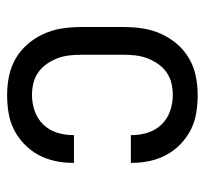

<svg xmlns="http://www.w3.org/2000/svg" viewBox="-38 -530 576 540"><g transform="rotate(-90 250.0 -260.0)"><path d="M253 8Q228 8 203 4Q178 0 156 -11Q134 -22 115.5 -39.5Q97 -57 85 -79Q73 -101 67.5 -125.5Q62 -150 62 -175V-180H140V-177Q140 -154 147 -132Q154 -110 170 -93.5Q186 -77 208 -69.5Q230 -62 253 -62Q270 -62 286.5 -66Q303 -70 317 -80Q331 -90 340.5 -104Q350 -118 356 -133.5Q362 -149 364 -166Q366 -183 366 -200V-320Q366 -337 364 -354Q362 -371 356 -386.5Q350 -402 340.5 -416Q331 -430 317 -440Q303 -450 286.5 -454Q270 -458 253 -458Q230 -458 208 -450.5Q186 -443 170 -426.5Q154 -410 147 -388Q140 -366 140 -343V-340H62V-345Q62 -370 67.5 -394.5Q73 -419 85 -441Q97 -463 115.5 -480.5Q134 -498 156 -509Q178 -520 203 -524Q228 -528 253 -528Q280 -528 306.5 -522.5Q333 -517 356 -503.5Q379 -490 396.5 -469.5Q414 -449 425 -424.5Q436 -400 440 -373.5Q444 -347 444 -320V-200Q444 -173 440 -146.5Q436 -120 425 -95.5Q414 -71 396.5 -50.5Q379 -30 356 -16.5Q333 -3 306.5 2.5Q280 8 253 8Z"/></g></svg>

Font: Iosevka Term Curly
Style: Regular
Weight: 400
Designer: Belleve Invis
Foundry: Belleve Invis
Version: Version 32.3.0